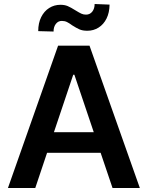

<svg xmlns="http://www.w3.org/2000/svg" viewBox="-20 -934 733 954"><path d="M19.5 0 268.6 -707H424.8L674.8 0H539.1L480 -174.8H213.9L155.3 0ZM445.8 -277.3 349.6 -562.5H343.8L248 -277.3ZM280.3 -910.2Q301.3 -910.2 316.7 -903.6Q332 -897 354.5 -882.8Q373.5 -871.1 384 -866.2Q394.5 -861.3 407.2 -861.3Q426.8 -861.3 438.5 -876.2Q450.2 -891.1 450.2 -914.1L524.4 -911.1Q523.9 -871.1 509.3 -841.8Q494.6 -812.5 469.7 -796.9Q444.8 -781.2 414.1 -781.2Q390.1 -781.2 374.8 -788.1Q359.4 -794.9 337.9 -808.6Q323.7 -819.3 312.5 -824.7Q301.3 -830.1 287.1 -830.1Q269 -830.1 257.6 -815.4Q246.1 -800.8 246.1 -777.3L169.9 -779.3Q169.9 -819.3 184.6 -848.9Q199.2 -878.4 224.4 -894.3Q249.5 -910.2 280.3 -910.2Z"/></svg>

Font: Pretendard JP SemiBold
Style: Regular
Weight: 600
Designer: Base glyphs from Inter by Rasmus Andersson; Hangeul glyphs from Noto Sans CJK(Source Han Sans) by Jang Soo-young and Kan
Foundry: Kil Hyung-jin
Version: Version 1.309